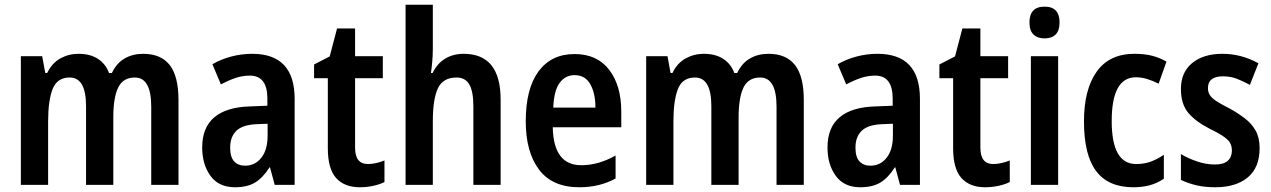

<svg xmlns="http://www.w3.org/2000/svg" viewBox="-20 -831 5364 810"><path d="M584 -604Q659 -604 696 -556.5Q733 -509 733 -409V-51H618V-381Q618 -504 549 -504Q499 -504 478.5 -461.5Q458 -419 458 -335V-51H343V-383Q343 -504 274 -504Q221 -504 202 -455.5Q183 -407 183 -319V-51H68V-594H158L171 -523H179Q199 -565 234.5 -584.5Q270 -604 311 -604Q361 -604 393.5 -582.5Q426 -561 440 -523H452Q472 -565 506 -584.5Q540 -604 584 -604Z M1044 -604Q1223 -604 1223 -414V-51H1139L1119 -125H1117Q1090 -82 1057 -61.5Q1024 -41 971 -41Q903 -41 868 -89Q833 -137 833 -209Q833 -293 884 -336Q935 -379 1033 -382L1108 -385V-415Q1108 -512 1034 -512Q1004 -512 975 -502.5Q946 -493 912 -475L876 -560Q912 -581 955.5 -592.5Q999 -604 1044 -604ZM1060 -307Q1002 -304 976.5 -278.5Q951 -253 951 -208Q951 -168 968 -150Q985 -132 1014 -132Q1056 -132 1082.5 -165.5Q1109 -199 1109 -259V-309Z M1532 -139Q1549 -139 1566.5 -143Q1584 -147 1602 -154V-63Q1582 -53 1554.5 -47Q1527 -41 1498 -41Q1433 -41 1398 -80Q1363 -119 1363 -206V-501H1305V-559L1371 -593L1402 -711H1478V-594H1595V-501H1478V-208Q1478 -139 1532 -139Z M1806 -626Q1806 -599 1803.5 -570.5Q1801 -542 1798 -523H1805Q1824 -563 1858 -583.5Q1892 -604 1936 -604Q2092 -604 2092 -411V-51H1977V-383Q1977 -445 1960 -474.5Q1943 -504 1906 -504Q1849 -504 1827.5 -458.5Q1806 -413 1806 -319V-51H1691V-811H1806Z M2404 -603Q2499 -603 2550 -536.5Q2601 -470 2601 -360V-294H2312Q2315 -134 2432 -134Q2505 -134 2577 -175V-78Q2510 -41 2424 -41Q2310 -41 2254 -115.5Q2198 -190 2198 -319Q2198 -457 2252 -530Q2306 -603 2404 -603ZM2404 -514Q2365 -514 2341 -481.5Q2317 -449 2314 -377H2492Q2492 -437 2470.5 -475.5Q2449 -514 2404 -514Z M3222 -604Q3297 -604 3334 -556.5Q3371 -509 3371 -409V-51H3256V-381Q3256 -504 3187 -504Q3137 -504 3116.5 -461.5Q3096 -419 3096 -335V-51H2981V-383Q2981 -504 2912 -504Q2859 -504 2840 -455.5Q2821 -407 2821 -319V-51H2706V-594H2796L2809 -523H2817Q2837 -565 2872.5 -584.5Q2908 -604 2949 -604Q2999 -604 3031.5 -582.5Q3064 -561 3078 -523H3090Q3110 -565 3144 -584.5Q3178 -604 3222 -604Z M3682 -604Q3861 -604 3861 -414V-51H3777L3757 -125H3755Q3728 -82 3695 -61.5Q3662 -41 3609 -41Q3541 -41 3506 -89Q3471 -137 3471 -209Q3471 -293 3522 -336Q3573 -379 3671 -382L3746 -385V-415Q3746 -512 3672 -512Q3642 -512 3613 -502.5Q3584 -493 3550 -475L3514 -560Q3550 -581 3593.5 -592.5Q3637 -604 3682 -604ZM3698 -307Q3640 -304 3614.5 -278.5Q3589 -253 3589 -208Q3589 -168 3606 -150Q3623 -132 3652 -132Q3694 -132 3720.5 -165.5Q3747 -199 3747 -259V-309Z M4170 -139Q4187 -139 4204.5 -143Q4222 -147 4240 -154V-63Q4220 -53 4192.5 -47Q4165 -41 4136 -41Q4071 -41 4036 -80Q4001 -119 4001 -206V-501H3943V-559L4009 -593L4040 -711H4116V-594H4233V-501H4116V-208Q4116 -139 4170 -139Z M4387 -803Q4450 -803 4450 -736Q4450 -702 4433.5 -685.5Q4417 -669 4387 -669Q4357 -669 4340 -685.5Q4323 -702 4323 -736Q4323 -803 4387 -803ZM4444 -594V-51H4329V-594Z M4761 -41Q4656 -41 4604.5 -109Q4553 -177 4553 -319Q4553 -453 4606.5 -528.5Q4660 -604 4766 -604Q4811 -604 4843.5 -595Q4876 -586 4901 -571L4868 -478Q4842 -491 4818.5 -498Q4795 -505 4772 -505Q4670 -505 4670 -320Q4670 -139 4773 -139Q4807 -139 4834.5 -149Q4862 -159 4890 -178V-77Q4862 -58 4830.5 -49.5Q4799 -41 4761 -41Z M5294 -206Q5294 -124 5244 -82.5Q5194 -41 5107 -41Q5063 -41 5028.5 -49Q4994 -57 4962 -72V-181Q4992 -163 5030 -150Q5068 -137 5106 -137Q5142 -137 5159.5 -152.5Q5177 -168 5177 -196Q5177 -212 5171 -225Q5165 -238 5145.5 -252.5Q5126 -267 5085 -287Q5024 -318 4993 -355Q4962 -392 4962 -456Q4962 -526 5009.5 -565Q5057 -604 5137 -604Q5217 -604 5289 -564L5253 -473Q5225 -488 5198.5 -498.5Q5172 -509 5139 -509Q5076 -509 5076 -459Q5076 -444 5083 -431.5Q5090 -419 5110 -405.5Q5130 -392 5168 -373Q5204 -353 5232.5 -331Q5261 -309 5277.5 -279.5Q5294 -250 5294 -206Z"/></svg>

Font: Noto Sans Tamil UI Condensed SemiBold
Style: Regular
Weight: 600
Width: 3
Designer: Jelle Bosma - Monotype Design Team
Foundry: Monotype Imaging Inc.
Version: Version 2.004; ttfautohint (v1.8.4.7-5d5b)